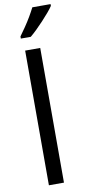

<svg xmlns="http://www.w3.org/2000/svg" viewBox="-107 -1028 476 1067"><g transform="rotate(-10 131.0 -495.0)"><path d="M163 0H78V-760H163ZM262 -980Q253 -966 236 -946Q219 -926 199 -904.5Q179 -883 159 -863.5Q139 -844 122 -830H66V-842Q82 -864 99.5 -889.5Q117 -915 132.5 -941.5Q148 -968 159 -990H262Z"/></g></svg>

Font: Noto Sans Devanagari SemiCondensed
Style: Regular
Weight: 400
Width: 4
Designer: Jelle Bosma - Monotype Design Team
Foundry: Monotype Imaging Inc.
Version: Version 2.006